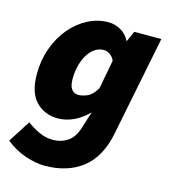

<svg xmlns="http://www.w3.org/2000/svg" viewBox="-124 -598 784 891"><g transform="rotate(15 268.0 -152.0)"><path d="M172 208Q130 208 79.5 191Q29 174 -16 138L52 32Q81 53 112 67.5Q143 82 176 82Q220 82 250 60.5Q280 39 294 -6L320 -88Q288 -55 250.5 -37.5Q213 -20 174 -20Q111 -20 69.5 -62.5Q28 -105 28 -194Q28 -261 49 -319Q70 -377 106 -420Q142 -463 189 -487.5Q236 -512 288 -512Q320 -512 348 -495.5Q376 -479 390 -450H392L414 -500H544L448 -20Q425 96 353.5 152Q282 208 172 208ZM238 -150Q259 -150 282.5 -160.5Q306 -171 326 -206L352 -344Q343 -364 328.5 -373Q314 -382 300 -382Q278 -382 259 -370Q240 -358 225.5 -335.5Q211 -313 202.5 -282Q194 -251 194 -214Q194 -181 206 -165.5Q218 -150 238 -150Z"/></g></svg>

Font: TypoPRO Source Sans Pro
Style: Italic
Weight: 900
Italic angle: -11°
Designer: Paul D. Hunt
Foundry: Adobe Systems Incorporated
Version: Version 1.075;PS 2.000;hotconv 1.0.86;makeotf.lib2.5.63406